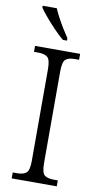

<svg xmlns="http://www.w3.org/2000/svg" viewBox="-102 -975 525 1019"><g transform="rotate(10 161.0 -465.5)"><path d="M39 0V-32H63Q96 -32 112 -45.5Q128 -59 128 -110V-603Q128 -655 112 -668.5Q96 -682 63 -682H39V-714H282V-682H259Q225 -682 209.5 -668.5Q194 -655 194 -603V-111Q194 -59 209.5 -45.5Q225 -32 259 -32H282V0ZM179 -771Q157 -789 129.5 -817.5Q102 -846 77.5 -875Q53 -904 42 -921V-931H118Q127 -909 141.5 -882Q156 -855 172 -829Q188 -803 201 -784V-771Z"/></g></svg>

Font: Noto Serif Tamil SemiCondensed Light
Style: Italic
Weight: 300
Width: 4
Italic angle: -12°
Designer: Indian Type Foundry, Tom Grace, and the Monotype Design Team
Foundry: Monotype Imaging Inc.
Version: Version 2.003; ttfautohint (v1.8.4.7-5d5b)